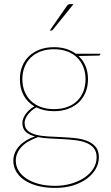

<svg xmlns="http://www.w3.org/2000/svg" viewBox="-20 -728 542 936"><path d="M397 -342Q397 -374.5 386.2 -401.5Q375.5 -428.5 355.5 -447.8Q335.5 -467 307 -477.5Q278.5 -488 243 -488Q207.5 -488 179 -477.5Q150.5 -467 130.5 -447.8Q110.5 -428.5 99.8 -401.5Q89 -374.5 89 -342Q89 -309.5 99.8 -282.5Q110.5 -255.5 130.5 -236.2Q150.5 -217 179 -206.5Q207.5 -196 243 -196Q279.5 -196 308 -206.5Q336.5 -217 356.2 -236.2Q376 -255.5 386.5 -282.5Q397 -309.5 397 -342ZM451 39Q451 11 437.2 -5.8Q423.5 -22.5 400.5 -31.8Q377.5 -41 348 -44.5Q318.5 -48 286.5 -49.8Q254.5 -51.5 223 -53Q191.5 -54.5 165 -59.5Q141.5 -51 121.5 -40Q101.5 -29 87.2 -14.5Q73 0 65 17.5Q57 35 57 56Q57 81.5 70.5 103.8Q84 126 108.8 142.5Q133.5 159 169 168.5Q204.5 178 249 178Q288.5 178 325 167.8Q361.5 157.5 389.5 139.2Q417.5 121 434.2 95.5Q451 70 451 39ZM469 -466V-464Q469 -461 466.5 -459Q464 -457 461 -457L363 -455Q385.5 -434 397.2 -405.5Q409 -377 409 -342Q409 -307 397.2 -278.2Q385.5 -249.5 363.8 -229Q342 -208.5 311.5 -197.2Q281 -186 243 -186Q218 -186 196.8 -190.8Q175.5 -195.5 157 -204.5Q132 -190.5 116 -169.5Q100 -148.5 100 -129Q100 -104 115.5 -90.8Q131 -77.5 156.5 -71Q182 -64.5 214.5 -62.8Q247 -61 281 -59.5Q315 -58 347.5 -54.5Q380 -51 405.5 -40.8Q431 -30.5 446.5 -11.8Q462 7 462 39Q462 68.5 446.8 95.2Q431.5 122 403.8 142.8Q376 163.5 336.8 175.8Q297.5 188 249 188Q199.5 188 161.5 177.5Q123.5 167 97.5 149Q71.5 131 58.2 107Q45 83 45 56Q45 35.5 52.5 17.2Q60 -1 73.8 -16Q87.5 -31 107 -43Q126.5 -55 150.5 -63Q123 -70 106 -85.2Q89 -100.5 89 -129Q89 -139 93.2 -150Q97.5 -161 105 -171.8Q112.5 -182.5 123.2 -192.2Q134 -202 147.5 -209.5Q113.5 -229.5 95.2 -263.5Q77 -297.5 77 -342Q77 -376.5 88.5 -405.2Q100 -434 121.8 -454.5Q143.5 -475 174 -486.5Q204.5 -498 243 -498Q275.5 -498 302.2 -489.8Q329 -481.5 350 -466ZM338.5 -708 237.5 -583Q235 -579 229.5 -579H222.5L304.5 -697Q309 -704 313 -706Q317 -708 325.5 -708Z"/></svg>

Font: Lato 2
Style: Regular
Weight: 100
Designer: Lukasz Dziedzic with Adam Twardoch and Botio Nikoltchev
Foundry: tyPoland Lukasz Dziedzic
Version: Version 2.015; 2015-08-06; http://www.latofonts.com/